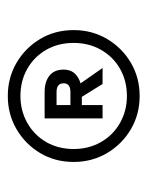

<svg xmlns="http://www.w3.org/2000/svg" viewBox="38 -785 381 497"><g transform="rotate(-90 228.5 -536.5)"><path d="M228.4 -398.5Q190.4 -398.5 159 -416.2Q127.5 -433.9 109.4 -465.4Q91.3 -496.9 91.3 -536.2Q91.3 -576.5 109.4 -607.6Q127.5 -638.7 159 -656.4Q190.4 -674.1 228.4 -674.1Q267.7 -674.1 298.8 -656.4Q329.9 -638.7 347.9 -607.6Q365.9 -576.5 365.9 -536.2Q365.9 -496.9 347.9 -465.4Q329.9 -433.9 298.8 -416.2Q267.7 -398.5 228.4 -398.5ZM228.4 -365.5Q275.7 -365.5 314.3 -388.1Q352.8 -410.7 376 -449.6Q399.1 -488.6 399.1 -536.2Q399.1 -584.8 376 -623.3Q352.8 -661.8 314.3 -684.3Q275.7 -706.8 228.4 -706.8Q181.4 -706.8 142.7 -684.3Q104.1 -661.8 80.9 -623.3Q57.8 -584.8 57.8 -536.2Q57.8 -488.6 80.9 -449.6Q104.1 -410.7 142.7 -388.1Q181.4 -365.5 228.4 -365.5ZM205 -611.5V-461.5H170.6V-611.5ZM296.8 -562.7Q296.8 -539.2 279.6 -527.2Q262.5 -515.2 236.7 -515.2H196V-544.7H238.6Q261.4 -544.7 261.4 -562.2Q261.4 -580.6 238.6 -580.6H196V-611.5H238.7Q265.5 -611.5 281.1 -599Q296.8 -586.5 296.8 -562.7ZM222.4 -521.5 257 -524.5 301 -461.5H259.6Z"/></g></svg>

Font: Roundo Variable
Style: Regular
Weight: 200
Designer: Shiva Nallaperumal
Foundry: Indian Type Foundry
Version: Version 2.000